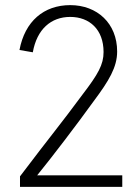

<svg xmlns="http://www.w3.org/2000/svg" viewBox="-20 -729 545 749"><path d="M125 -45C182 -115 279 -242 346 -335C405 -414 437 -467 437 -528C437 -638 359 -709 254 -709C151 -709 77 -646 56 -534L108 -525C124 -615 179 -663 254 -663C329 -663 384 -614 384 -526C384 -477 363 -440 301 -359C220 -249 176 -197 58 -41V0H457V-45Z"/></svg>

Font: Arthouse Owned Light
Style: Regular
Weight: 300
Designer: Jeremy Tribby
Foundry: Tribby Type
Version: Version 1.000;PS 001.000;hotconv 1.0.88;makeotf.lib2.5.64775